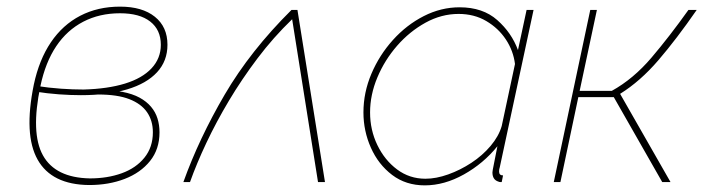

<svg xmlns="http://www.w3.org/2000/svg" viewBox="-20 -549 2127 579"><path d="M249 9Q136 8 93.5 -67.5Q51 -143 82 -294Q98 -369 133.5 -421.5Q169 -474 222 -501.5Q275 -529 342 -529Q409 -529 447 -498.5Q485 -468 485 -414Q485 -365 453.5 -331Q422 -297 363.5 -279.5Q305 -262 224 -262Q193 -262 158 -264.5Q123 -267 85 -273L89 -290Q128 -284 164 -281.5Q200 -279 232 -279Q305 -281 357 -297Q409 -313 437 -343Q465 -373 465 -414Q465 -459 433 -484Q401 -509 342 -509Q280 -509 231 -483.5Q182 -458 149.5 -409.5Q117 -361 102 -290Q72 -148 109.5 -80.5Q147 -13 251 -11Q304 -11 347 -26.5Q390 -42 415.5 -73.5Q441 -105 441 -150Q441 -185 423.5 -210.5Q406 -236 370 -250Q334 -264 276 -264L277 -277Q318 -278 349 -272Q380 -266 401 -254.5Q422 -243 435.5 -227Q449 -211 455 -191.5Q461 -172 461 -150Q461 -99 432.5 -63.5Q404 -28 356 -9.5Q308 9 249 9Z M533 0Q580 -131 657.5 -263.5Q735 -396 859 -519H877L960 0H939L861 -491Q804 -436 756.5 -373Q709 -310 670.5 -245.5Q632 -181 602.5 -118.5Q573 -56 553 0Z M1261 10Q1204 10 1162.5 -21.5Q1121 -53 1098.5 -103.5Q1076 -154 1076 -210Q1076 -270 1100 -326.5Q1124 -383 1165 -428.5Q1206 -474 1258 -500.5Q1310 -527 1366 -527Q1436 -527 1479.5 -488.5Q1523 -450 1542 -398L1568 -519H1589L1487 -44Q1486 -42 1485.5 -38.5Q1485 -35 1485 -32Q1485 -20 1497 -20L1493 0Q1491 0 1488.5 0Q1486 0 1484 -1Q1474 -4 1469.5 -11Q1465 -18 1465 -29Q1465 -32 1466 -37Q1467 -42 1470 -57.5Q1473 -73 1480 -108Q1438 -56 1379 -23Q1320 10 1261 10ZM1263 -10Q1295 -10 1331.5 -23Q1368 -36 1401.5 -58Q1435 -80 1459.5 -109Q1484 -138 1493 -169L1533 -356Q1528 -396 1505.5 -430Q1483 -464 1446.5 -485.5Q1410 -507 1363 -507Q1311 -507 1263 -480.5Q1215 -454 1177.5 -411Q1140 -368 1118 -315.5Q1096 -263 1096 -210Q1096 -157 1118 -111.5Q1140 -66 1177.5 -38Q1215 -10 1263 -10Z M1650 0 1760 -519H1780L1728 -275H1825Q1890 -311 1944.5 -375Q1999 -439 2056 -519H2081Q2020 -431 1965.5 -367.5Q1911 -304 1850 -266L2002 0H1977L1831 -256H1724L1670 0Z"/></svg>

Font: Raleway Thin
Style: Italic
Weight: 100
Italic angle: -12°
Designer: Matt McInerney, Pablo Impallari, Rodrigo Fuenzalida
Foundry: Matt McInerney, Pablo Impallari, Rodrigo Fuenzalida
Version: Version 4.026